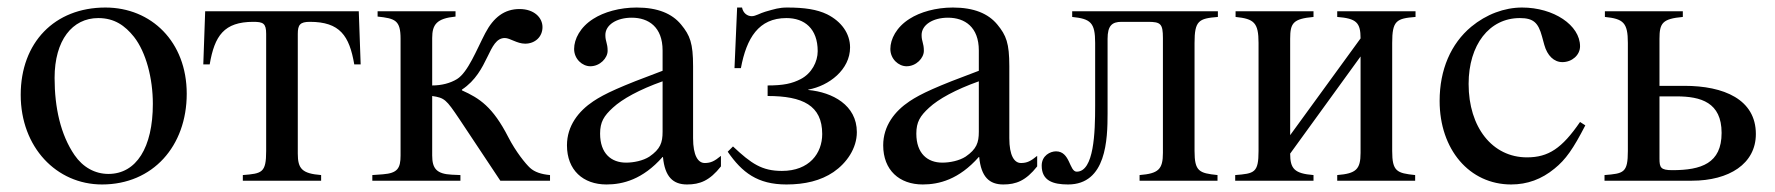

<svg xmlns="http://www.w3.org/2000/svg" viewBox="-20 -480 4716 510"><path d="M386 -204C386 -88 342 -18 268 -18C232 -18 200 -36 178 -68C141 -122 125 -194 125 -273C125 -373 172 -432 241 -432C284 -432 312 -412 336 -382C368 -341 386 -272 386 -204ZM476 -231C476 -369 382 -460 260 -460C125 -460 35 -367 35 -228C35 -89 130 10 251 10C386 10 476 -92 476 -231Z M938 -309 933 -450H525L520 -309H537C550 -385 575 -422 653 -422C679 -422 687 -418 687 -390V-79C687 -21 676 -19 625 -15V0H833V-15C782 -19 771 -32 771 -72V-390C771 -414 777 -422 803 -422C883 -422 908 -385 921 -309Z M1441 0V-15C1418 -17 1400 -23 1388 -34C1376 -45 1350 -77 1330 -116C1289 -196 1254 -219 1207 -240V-242C1280 -290 1276 -379 1321 -379C1335 -379 1353 -364 1375 -364C1401 -364 1421 -382 1421 -408C1421 -433 1399 -456 1360 -456C1320 -456 1291 -434 1269 -392C1246 -348 1223 -288 1194 -270C1176 -259 1153 -253 1128 -253V-379C1128 -415 1140 -431 1190 -436V-450H983V-436C1030 -431 1044 -426 1044 -377V-67C1044 -33 1036 -20 997 -17L969 -15V0H1203V-15L1180 -16C1140 -18 1128 -32 1128 -67V-225C1161 -220 1165 -216 1200 -164L1309 0Z M1740 -130C1740 -101 1734 -84 1705 -64C1688 -53 1663 -48 1643 -48C1604 -48 1574 -72 1574 -125C1574 -156 1584 -172 1608 -194C1633 -217 1678 -242 1740 -264ZM1895 -66C1878 -52 1868 -47 1852 -47C1834 -47 1821 -67 1821 -113V-304C1821 -365 1813 -386 1789 -415C1765 -444 1727 -460 1671 -460C1626 -460 1584 -448 1556 -430C1521 -408 1505 -376 1505 -350C1505 -323 1527 -304 1548 -304C1574 -304 1594 -326 1594 -345C1594 -366 1588 -369 1588 -387C1588 -414 1618 -433 1658 -433C1703 -433 1740 -408 1740 -346V-292C1627 -250 1586 -231 1556 -211C1517 -185 1486 -146 1486 -94C1486 -28 1529 10 1591 10C1634 10 1687 -3 1740 -63H1741C1746 -10 1768 10 1805 10C1839 10 1865 0 1895 -38Z M2127 -242C2182 -252 2238 -295 2238 -354C2238 -391 2215 -423 2177 -442C2150 -455 2117 -460 2071 -460C2049 -460 2038 -456 2013 -449C1999 -445 1987 -437 1977 -437C1965 -437 1954 -445 1951 -460H1938L1931 -299H1948C1963 -379 1995 -432 2069 -432C2117 -432 2152 -404 2152 -344C2152 -316 2136 -285 2107 -270C2084 -258 2061 -253 2019 -253V-225C2112 -225 2164 -200 2164 -124C2164 -73 2130 -26 2057 -26C2004 -26 1976 -45 1927 -91L1913 -77C1951 -22 1992 10 2069 10C2118 10 2160 0 2194 -23C2229 -47 2256 -86 2256 -129C2256 -201 2191 -235 2127 -241Z M2580 -130C2580 -101 2574 -84 2545 -64C2528 -53 2503 -48 2483 -48C2444 -48 2414 -72 2414 -125C2414 -156 2424 -172 2448 -194C2473 -217 2518 -242 2580 -264ZM2735 -66C2718 -52 2708 -47 2692 -47C2674 -47 2661 -67 2661 -113V-304C2661 -365 2653 -386 2629 -415C2605 -444 2567 -460 2511 -460C2466 -460 2424 -448 2396 -430C2361 -408 2345 -376 2345 -350C2345 -323 2367 -304 2388 -304C2414 -304 2434 -326 2434 -345C2434 -366 2428 -369 2428 -387C2428 -414 2458 -433 2498 -433C2543 -433 2580 -408 2580 -346V-292C2467 -250 2426 -231 2396 -211C2357 -185 2326 -146 2326 -94C2326 -28 2369 10 2431 10C2474 10 2527 -3 2580 -63H2581C2586 -10 2608 10 2645 10C2679 10 2705 0 2735 -38Z M3215 -450H2828V-435C2877 -430 2889 -420 2889 -366V-199C2889 -128 2886 -24 2840 -24C2820 -24 2823 -78 2785 -78C2770 -78 2747 -67 2747 -40C2747 0 2777 10 2817 10C2919 10 2922 -110 2922 -179V-377C2922 -412 2934 -422 2959 -422H3029C3063 -422 3069 -417 3069 -379V-74C3069 -30 3057 -19 3007 -15V0H3214V-15C3165 -20 3153 -25 3153 -79V-366C3153 -425 3164 -431 3215 -435Z M3740 -450H3532V-435C3583 -431 3594 -420 3594 -378L3407 -121V-377C3407 -419 3415 -430 3469 -435V-450H3262V-435C3311 -430 3323 -420 3323 -366V-79C3323 -21 3312 -19 3261 -15V0H3469V-15C3418 -19 3407 -32 3407 -72L3594 -330V-74C3594 -30 3582 -19 3532 -15V0H3739V-15C3690 -20 3678 -25 3678 -79V-366C3678 -425 3689 -431 3740 -435Z M4177 -156C4129 -86 4093 -62 4036 -62C3944 -62 3881 -142 3881 -257C3881 -361 3936 -432 4017 -432C4053 -432 4066 -420 4076 -383L4082 -361C4090 -332 4108 -315 4130 -315C4156 -315 4177 -334 4177 -357C4177 -413 4107 -460 4023 -460C3976 -460 3928 -442 3888 -409C3834 -364 3804 -295 3804 -212C3804 -83 3883 10 3994 10C4037 10 4075 -4 4109 -32C4139 -56 4159 -85 4191 -147Z M4388 -224H4433C4498 -224 4553 -208 4553 -127C4553 -46 4499 -28 4422 -28C4391 -28 4388 -35 4388 -59ZM4388 -252V-377C4388 -419 4396 -430 4450 -435V-450H4243V-435C4292 -430 4304 -420 4304 -366V-79C4304 -21 4293 -19 4242 -15V0H4474C4573 0 4644 -45 4644 -124C4644 -216 4559 -252 4454 -252Z"/></svg>

Font: XITS
Style: Regular
Weight: 400
Designer: MicroPress Inc., with final additions and corrections provided by Coen Hoffman, Elsevier (retired)
Version: Version 1.302